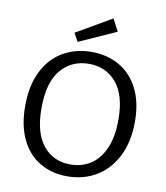

<svg xmlns="http://www.w3.org/2000/svg" viewBox="-98 -997 940 1086"><g transform="rotate(10 372.0 -453.5)"><path d="M59 -342Q59 -460 100.5 -542.5Q142 -625 214.5 -666.5Q287 -708 378 -708Q466 -708 536 -668.5Q606 -629 646 -551Q686 -473 686 -361Q686 -247 644 -163Q602 -79 528.5 -35Q455 9 361 9Q273 9 204.5 -31Q136 -71 97.5 -150Q59 -229 59 -342ZM592 -356Q592 -497 532 -568Q472 -639 374 -639Q275 -639 213.5 -566.5Q152 -494 152 -345Q152 -203 211 -131.5Q270 -60 367 -60Q431 -60 481.5 -91.5Q532 -123 562 -189.5Q592 -256 592 -356ZM502 -846 288 -750 262 -798 465 -916Z"/></g></svg>

Font: Bitter Pro
Style: Regular
Weight: 400
Designer: Sol Matas, and Bitter project Authors
Foundry: Sol Matas
Version: Version 1.010